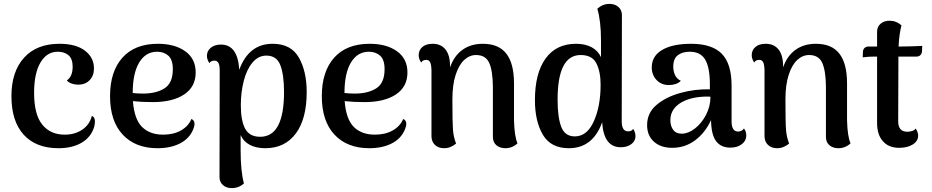

<svg xmlns="http://www.w3.org/2000/svg" viewBox="-20 -752 4808 991"><path d="M39 -256Q39 -382 104 -454Q169 -526 287 -526Q372 -526 418.5 -490.5Q465 -455 465 -399Q465 -361 442.5 -338Q420 -315 384 -315Q367 -315 350.5 -320.5Q334 -326 325 -337Q355 -357 355 -408Q355 -448 334 -466.5Q313 -485 278 -485Q222 -485 189 -429.5Q156 -374 156 -273Q156 -161 198 -109Q240 -57 314 -57Q367 -57 405 -83Q443 -109 454 -154Q470 -148 470 -125Q470 -112 466 -97Q450 -44 401.5 -15.5Q353 13 282 13Q166 13 102.5 -56.5Q39 -126 39 -256Z M984 -113Q984 -101 977 -84Q958 -37 909.5 -12Q861 13 793 13Q679 13 613.5 -57Q548 -127 548 -256Q548 -383 612 -454.5Q676 -526 795 -526Q882 -526 936 -487.5Q990 -449 990 -378Q990 -304 930.5 -264.5Q871 -225 769 -225Q711 -225 666 -230Q673 -137 713 -97Q753 -57 822 -57Q876 -57 914.5 -79Q953 -101 968 -138Q984 -131 984 -113ZM665 -272Q691 -269 718 -269Q786 -269 829 -296Q872 -323 872 -395Q872 -444 849 -464.5Q826 -485 791 -485Q732 -485 698.5 -429.5Q665 -374 665 -272Z M1563 -277Q1563 -138 1506.5 -62.5Q1450 13 1349 13Q1302 13 1269 -4.5Q1236 -22 1222 -55V25Q1222 131 1239 195Q1212 219 1176 219Q1149 219 1131 203.5Q1113 188 1113 162L1114 -388Q1114 -415 1107.5 -427Q1101 -439 1087 -439Q1068 -439 1061 -426Q1048 -445 1048 -464Q1048 -489 1068 -505.5Q1088 -522 1120 -522Q1207 -522 1215 -392Q1264 -526 1387 -526Q1482 -526 1522.5 -455Q1563 -384 1563 -277ZM1446 -277Q1446 -366 1427 -415.5Q1408 -465 1355 -465Q1313 -465 1283 -429Q1253 -393 1238 -334Q1223 -275 1223 -209Q1223 -129 1245.5 -87.5Q1268 -46 1323 -46Q1446 -46 1446 -277Z M2077 -113Q2077 -101 2070 -84Q2051 -37 2002.5 -12Q1954 13 1886 13Q1772 13 1706.5 -57Q1641 -127 1641 -256Q1641 -383 1705 -454.5Q1769 -526 1888 -526Q1975 -526 2029 -487.5Q2083 -449 2083 -378Q2083 -304 2023.5 -264.5Q1964 -225 1862 -225Q1804 -225 1759 -230Q1766 -137 1806 -97Q1846 -57 1915 -57Q1969 -57 2007.5 -79Q2046 -101 2061 -138Q2077 -131 2077 -113ZM1758 -272Q1784 -269 1811 -269Q1879 -269 1922 -296Q1965 -323 1965 -395Q1965 -444 1942 -464.5Q1919 -485 1884 -485Q1825 -485 1791.5 -429.5Q1758 -374 1758 -272Z M2651 -12Q2624 13 2588 13Q2560 13 2542 -2.5Q2524 -18 2524 -45V-306Q2523 -389 2504.5 -428.5Q2486 -468 2437 -468Q2404 -468 2376.5 -443Q2349 -418 2332 -366.5Q2315 -315 2315 -238Q2315 -120 2318 -82Q2321 -44 2334 -11Q2324 -2 2307.5 5.5Q2291 13 2272 13Q2243 13 2225 -4Q2207 -21 2207 -50V-391Q2206 -419 2200 -431Q2194 -443 2180 -443Q2161 -443 2154 -429Q2141 -448 2141 -467Q2141 -493 2160 -509.5Q2179 -526 2213 -526Q2256 -526 2279.5 -496.5Q2303 -467 2303 -409V-404Q2323 -463 2366.5 -494.5Q2410 -526 2472 -526Q2554 -526 2593.5 -475Q2633 -424 2633 -322V-131Q2635 -49 2651 -12Z M3260 -49Q3260 -24 3238.5 -8Q3217 8 3184 8Q3096 8 3088 -121Q3040 13 2916 13Q2823 13 2782 -56.5Q2741 -126 2741 -235Q2741 -374 2796 -450Q2851 -526 2953 -526Q3001 -526 3034 -508Q3067 -490 3082 -457V-543Q3082 -644 3063 -707Q3091 -732 3126 -732Q3154 -732 3172 -716Q3190 -700 3190 -674L3189 -126Q3189 -74 3222 -74Q3241 -74 3248 -87Q3260 -69 3260 -49ZM3080 -314Q3080 -383 3058 -425.5Q3036 -468 2977 -468Q2858 -468 2858 -238Q2858 -146 2877 -97Q2896 -48 2947 -48Q3010 -48 3045 -126Q3080 -204 3080 -314Z M3832 -52Q3832 -26 3809 -8Q3786 10 3750 10Q3701 10 3676 -23.5Q3651 -57 3650 -132Q3620 -67 3568 -28Q3516 11 3449 11Q3391 11 3355.5 -20.5Q3320 -52 3320 -106Q3320 -169 3368 -210Q3416 -251 3491 -272Q3566 -293 3644 -291V-316Q3644 -403 3620 -444Q3596 -485 3540 -485Q3502 -485 3478.5 -467Q3455 -449 3455 -408Q3455 -385 3464 -365Q3473 -345 3494 -335Q3484 -324 3467.5 -318.5Q3451 -313 3433 -313Q3393 -313 3368.5 -339.5Q3344 -366 3344 -404Q3344 -463 3398 -494.5Q3452 -526 3547 -526Q3655 -526 3705.5 -474.5Q3756 -423 3756 -310V-126Q3756 -73 3790 -73Q3798 -73 3806.5 -77Q3815 -81 3820 -89Q3832 -73 3832 -52ZM3647 -253Q3612 -255 3576 -249.5Q3540 -244 3514 -232Q3479 -217 3459.5 -191.5Q3440 -166 3440 -132Q3440 -102 3454.5 -82Q3469 -62 3499 -62Q3532 -62 3566.5 -88.5Q3601 -115 3624 -159Q3647 -203 3647 -253Z M4370 -12Q4343 13 4307 13Q4279 13 4261 -2.5Q4243 -18 4243 -45V-306Q4242 -389 4223.5 -428.5Q4205 -468 4156 -468Q4123 -468 4095.5 -443Q4068 -418 4051 -366.5Q4034 -315 4034 -238Q4034 -120 4037 -82Q4040 -44 4053 -11Q4043 -2 4026.5 5.5Q4010 13 3991 13Q3962 13 3944 -4Q3926 -21 3926 -50V-391Q3925 -419 3919 -431Q3913 -443 3899 -443Q3880 -443 3873 -429Q3860 -448 3860 -467Q3860 -493 3879 -509.5Q3898 -526 3932 -526Q3975 -526 3998.5 -496.5Q4022 -467 4022 -409V-404Q4042 -463 4085.5 -494.5Q4129 -526 4191 -526Q4273 -526 4312.5 -475Q4352 -424 4352 -322V-131Q4354 -49 4370 -12Z M4740 -515 4739 -488Q4738 -475 4730.5 -467.5Q4723 -460 4711 -460H4617V-427L4616 -126Q4616 -72 4663 -72Q4677 -72 4689.5 -76.5Q4702 -81 4706 -89Q4719 -70 4719 -52Q4719 -24 4691.5 -6.5Q4664 11 4621 11Q4567 11 4537 -23Q4507 -57 4507 -117V-460H4493Q4480 -460 4463 -459Q4446 -458 4433 -456L4434 -485Q4435 -498 4443 -505Q4451 -512 4463 -512H4507V-588Q4507 -614 4525 -629.5Q4543 -645 4571 -645Q4606 -645 4633 -621Q4621 -577 4618 -512H4636Q4655 -512 4688 -513Q4721 -514 4740 -515Z"/></svg>

Font: Arima Madurai
Style: Bold
Weight: 700
Designer: Joana Correia and Natanael Gama
Foundry: NDISCOVER
Version: Version 1.019